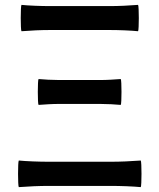

<svg xmlns="http://www.w3.org/2000/svg" viewBox="-20 -762 653 787"><path d="M307 -99H182C139 -99 88 -101 57 -104C53 -99 53 0 57 5C98 2 139 0 182 0H307H432C475 0 526 2 557 5C561 0 561 -99 557 -104C516 -101 475 -99 432 -99H307ZM306 -434H222C194 -434 159 -436 138 -438C134 -434 134 -336 138 -332C166 -334 194 -336 222 -336H306H391C419 -336 454 -334 475 -332C479 -336 479 -434 475 -438C447 -436 419 -434 391 -434H306ZM307 -737H187C146 -737 97 -739 68 -742C64 -737 64 -639 68 -634C107 -637 146 -639 187 -639H307H427C468 -639 517 -637 546 -634C550 -639 550 -737 546 -742C507 -739 468 -737 427 -737H307Z"/></svg>

Font: GenSekiGothic2 TW M
Style: Regular
Weight: 500
Version: Version 2.100;PS 2.1;hotconv 16.6.51;makeotf.lib2.5.65220 DE